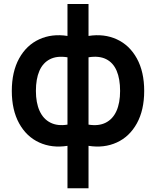

<svg xmlns="http://www.w3.org/2000/svg" viewBox="-20 -732 793 976"><path d="M323 9.3Q244 21.8 179.2 -7.8Q114.5 -37.4 77.2 -105Q40 -172.6 40 -269.8Q40 -367.1 77.2 -434.8Q114.5 -502.4 179.2 -532.1Q244 -561.8 323 -549.3V-711.5H430V-549.3Q509 -561.8 573.8 -532.1Q638.5 -502.4 675.8 -434.8Q713 -367.1 713 -269.8Q713 -172.6 675.8 -105Q638.5 -37.4 573.8 -7.8Q509 21.8 430 9.3V225H323ZM323 -440.7Q270 -449.3 234 -431Q198 -412.6 180.2 -371.6Q162.5 -330.6 162.5 -269.8Q162.5 -209.9 181.1 -168.6Q199.7 -127.2 235.9 -108.8Q272.1 -90.2 323 -98.5ZM430 -98.5Q481.3 -90.2 517.3 -108.3Q553.3 -126.4 571.9 -167.5Q590.5 -208.7 590.5 -269.8Q590.5 -331.4 572.8 -372.6Q555 -413.8 519 -431.6Q483 -449.3 430 -440.7Z"/></svg>

Font: Manrope
Style: Regular
Weight: 400
Designer: Mikhail Sharanda
Foundry: Mikhail Sharanda
Version: Version 4.503